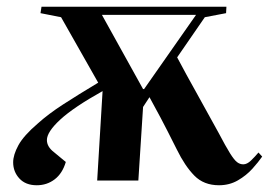

<svg xmlns="http://www.w3.org/2000/svg" viewBox="-20 -535 797 569"><path d="M650 -496 587 -484 505 -365Q532 -314 562 -260.5Q592 -207 628 -141Q649 -101 661.5 -81Q674 -61 682.5 -54.5Q691 -48 701 -48Q712 -48 723.5 -59Q735 -70 746 -83L757 -71Q746 -55 728 -35Q710 -15 685 -0.5Q660 14 629 14Q584 14 556 -14.5Q528 -43 504 -92Q474 -152 456 -186Q438 -220 423 -247L404 -218L390 0H268L284 -265Q198 -217 158.5 -180.5Q119 -144 119 -120Q119 -100 140 -84L175 -55Q165 -21 142 -3.5Q119 14 89 14Q56 14 37.5 -6Q19 -26 19 -54Q19 -76 34.5 -104.5Q50 -133 92 -169Q123 -197 167 -225.5Q211 -254 271 -290L161 -484L100 -496L103 -515H651ZM404 -271H407L561 -491H282Z"/></svg>

Font: Literata 72pt
Style: Bold Italic
Weight: 700
Italic angle: -2°
Designer: Latin by Veronika Burian and Jose Scaglione. Greek by Irene Vlachou. Cyrillic by Vera Evstafieva
Foundry: TypeTogether
Version: Version 3.002